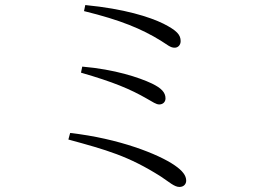

<svg xmlns="http://www.w3.org/2000/svg" viewBox="-20 -735 1040 761"><path d="M696 -572C696 -597 681 -614 628 -641C573 -668 473 -700 318 -715L313 -691C460 -655 542 -620 617 -574C643 -558 656 -545 673 -546C685 -546 696 -556 696 -572ZM306 -471 301 -447C429 -410 496 -382 562 -344C585 -331 599 -321 611 -321C626 -321 636 -331 636 -345C636 -369 619 -386 582 -404C531 -428 435 -460 306 -471ZM258 -208 251 -182C401 -141 489 -117 618 -35C650 -14 671 6 691 6C709 6 718 -6 718 -19C718 -39 704 -58 672 -80C608 -124 452 -186 258 -208Z"/></svg>

Font: Noto Serif KR Light
Style: Regular
Weight: 300
Designer: Ryoko NISHIZUKA 西塚涼子 (kana & ideographs); Frank Grießhammer (Latin, Greek & Cyrillic); Wenlong ZHANG 张文龙 (bopomofo); San
Foundry: Adobe
Version: Version 2.001;hotconv 1.1.0;makeotfexe 2.6.0